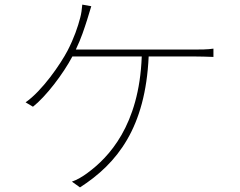

<svg xmlns="http://www.w3.org/2000/svg" viewBox="-20 -790 1040 833"><path d="M376 -763 337 -770C335 -749 333 -731 328 -713C318 -674 301 -624 273 -570C242 -511 163 -396 91 -346L123 -327C179 -371 254 -469 294 -545H595C584 -244 450 -106 360 -40C339 -24 313 -9 292 -2L327 23C489 -81 611 -236 625 -545H823C846 -545 881 -544 906 -543V-579C881 -575 847 -575 823 -575H309C333 -625 346 -667 358 -704C364 -724 370 -743 376 -763Z"/></svg>

Font: Harano Aji Gothic TW ExtraLight
Style: Regular
Weight: 250
Foundry: Masamichi Hosoda
Version: HaranoAjiGothicTW-ExtraLight version 20230610;ttx 4.39.4